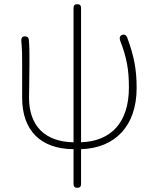

<svg xmlns="http://www.w3.org/2000/svg" viewBox="-20 -701 745 919"><path d="M332 -350V-20C195 -22 119 -99 119 -233C119 -263 121 -340 121 -409C121 -447 121 -479 118 -511C117 -522 110 -527 99 -527C86 -527 81 -518 82 -505C86 -463 86 -432 86 -396V-233C86 -77 174 12 332 13V180C332 192 338 198 350 198C362 198 368 192 368 180V13C530 8 634 -97 634 -280C634 -371 621 -434 589 -521C585 -532 576 -538 565 -534C553 -530 551 -519 555 -507C588 -422 597 -364 597 -282C597 -115 512 -25 368 -20V-350V-663C368 -675 362 -681 350 -681C338 -681 332 -675 332 -663Z"/></svg>

Font: GenSenRounded2 TW EL
Style: Regular
Weight: 250
Version: Version 2.100;PS 2.1;hotconv 16.6.51;makeotf.lib2.5.65220 DE